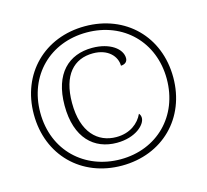

<svg xmlns="http://www.w3.org/2000/svg" viewBox="-105 -846 1055 978"><g transform="rotate(-15 422.5 -357.5)"><path d="M422 10C636 10 790 -142 790 -357C790 -573 636 -725 422 -725C208 -725 55 -572 55 -358C55 -142 209 10 422 10ZM424 -23C235 -23 89 -157 89 -358C89 -554 229 -692 422 -692C616 -692 756 -553 756 -358C756 -162 616 -23 424 -23ZM427 -109C527 -109 582 -164 582 -199C582 -208 579 -217 573 -223C552 -177 505 -138 432 -138C335 -138 258 -208 258 -364C258 -511 325 -581 426 -581C506 -581 548 -532 548 -483C572 -484 583 -497 583 -514C583 -563 523 -609 429 -609C306 -609 218 -530 218 -361C218 -189 308 -109 427 -109Z"/></g></svg>

Font: Noto Serif Myanmar ExtraLight
Style: Regular
Weight: 200
Designer: Ben Mitchell and the Monotype Design Team
Foundry: Monotype Imaging Inc.
Version: Version 2.106